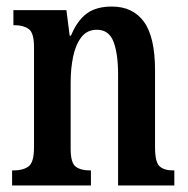

<svg xmlns="http://www.w3.org/2000/svg" viewBox="-20 -567 574 587"><path d="M17 0V-46H23Q50 -46 67 -58Q84 -70 84 -117V-423Q84 -467 67.5 -478.5Q51 -490 25 -490H21V-536H183L193 -458H197Q216 -504 245 -525.5Q274 -547 322 -547Q386 -547 420 -500.5Q454 -454 454 -352V-117Q454 -71 468 -58.5Q482 -46 509 -46H513V0H341V-340Q341 -403 327 -439.5Q313 -476 276 -476Q246 -476 228.5 -453Q211 -430 203.5 -393.5Q196 -357 196 -316V-112Q196 -69 211.5 -57.5Q227 -46 254 -46H258V0Z"/></svg>

Font: Noto Serif Tamil ExtraCondensed SemiBold
Style: Regular
Weight: 600
Width: 2
Designer: Indian Type Foundry, Tom Grace, and the Monotype Design Team
Foundry: Monotype Imaging Inc.
Version: Version 2.004; ttfautohint (v1.8.4.7-5d5b)